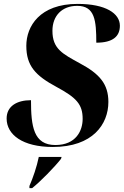

<svg xmlns="http://www.w3.org/2000/svg" viewBox="-20 -744 635 985"><path d="M251 10C456 10 536 -107 536 -221C536 -313 491 -365 390 -419C301 -468 249 -493 249 -586C249 -664 299 -714 376 -714C467 -714 474 -638 474 -525C560 -525 595 -558 595 -612C595 -675 523 -724 378 -724C184 -724 115 -609 115 -509C115 -406 162 -356 270 -298C372 -243 404 -209 404 -134C404 -75 371 0 264 0C152 0 139 -96 139 -230C66 -230 14 -199 14 -136C14 -53 96 10 251 10ZM131 210V221H145C188 187 261 112 293 71L296 61H179C169 111 149 169 131 210Z"/></svg>

Font: Noto Serif Display
Style: Bold Italic
Weight: 700
Italic angle: -12°
Designer: Monotype Design Team
Foundry: Monotype Imaging Inc.
Version: Version 2.009